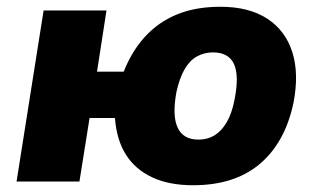

<svg xmlns="http://www.w3.org/2000/svg" viewBox="-20 -537 941 568"><path d="M551 11Q480 11 430 -12.5Q380 -36 352.5 -79.5Q325 -123 320 -188H245L215 0H29L109 -506H295L267 -325H346Q370 -386 409.5 -429Q449 -472 504 -494.5Q559 -517 632 -517Q717 -517 771 -481.5Q825 -446 845 -382Q865 -318 848 -232Q835 -171 809 -125.5Q783 -80 745.5 -49.5Q708 -19 659.5 -4Q611 11 551 11ZM567 -124Q594 -124 614.5 -136.5Q635 -149 650.5 -175Q666 -201 674 -243Q688 -314 672 -348Q656 -382 610 -382Q584 -382 562.5 -370Q541 -358 526 -332Q511 -306 502 -265Q489 -195 505.5 -159.5Q522 -124 567 -124Z"/></svg>

Font: Nunito Sans 7pt SemiCondensed Black
Style: Italic
Weight: 900
Width: 4
Italic angle: -9°
Designer: Vernon Adams
Foundry: Vernon Adams
Version: Version 3.101;gftools[0.9.27]